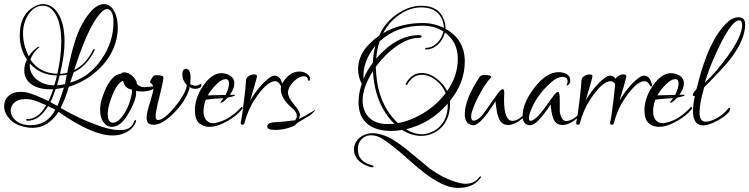

<svg xmlns="http://www.w3.org/2000/svg" viewBox="-26 -605 3645 934"><path d="M521 54Q423 54 259 -61Q208 17 132 17Q118 17 102 14Q50 5 22 -25Q-6 -55 -6 -89Q-6 -118 15 -138Q36 -158 74 -158Q85 -158 101 -156Q139 -148 210 -113Q223 -140 233 -171Q167 -168 129.5 -193Q92 -218 92 -263Q92 -289 105 -315Q70 -368 70 -432Q70 -538 147 -576Q165 -585 183 -585Q227 -585 255 -542Q288 -492 288 -403Q288 -334 266 -246Q283 -246 301 -251Q317 -332 334.5 -390.5Q352 -449 372 -485Q427 -585 480 -585Q510 -585 528.5 -552.5Q547 -520 547 -472Q547 -412 520 -356.5Q493 -301 441 -256Q383 -206 309 -183Q299 -150 289 -124.5Q279 -99 269 -80Q293 -66 316 -54Q339 -42 362 -31Q424 -3 472.5 12.5Q521 28 558 28Q612 28 626 -13Q629 -21 634 -21Q638 -21 635 -12Q620 27 576 44Q552 54 521 54ZM253 -246Q272 -332 272 -401Q272 -490 244 -536Q220 -577 182 -577Q144 -577 116 -540Q86 -499 86 -442Q86 -387 114 -331Q130 -357 157 -376Q161 -378 164 -378Q168 -378 165 -375Q133 -349 122 -315Q166 -249 253 -246ZM315 -203Q406 -228 466 -314Q526 -399 526 -496Q526 -547 505 -558Q501 -561 495 -561Q476 -561 449 -524Q407 -467 363 -347Q358 -333 351 -312.5Q344 -292 335 -264Q392 -292 427 -363Q427 -366 430 -366Q438 -366 434 -360Q396 -283 332 -253L323 -226Q321 -219 319 -213.5Q317 -208 315 -203ZM238 -190Q242 -201 245 -213Q248 -225 251 -238Q169 -239 119 -297Q115 -249 153 -218Q188 -190 238 -190ZM251 -190Q270 -191 290 -196L299 -242Q284 -238 264 -238Q261 -225 258 -213Q255 -201 251 -190ZM253 -90Q258 -99 266 -122Q274 -144 285 -179L265 -175Q255 -173 245 -172Q238 -152 232 -136.5Q226 -121 219 -108ZM114 4H123Q204 4 243 -71L231 -78Q226 -79 220.5 -82Q215 -85 208 -89Q163 -15 105 -18Q101 -18 100 -22L104 -26Q159 -23 199 -93Q174 -104 155 -111.5Q136 -119 123 -121Q109 -123 97 -123Q63 -123 44.5 -106.5Q26 -90 26 -67Q26 -43 46 -23Q67 -1 105 3Z M518 12Q493 12 477 -11Q461 -34 461 -70Q461 -99 471 -129Q508 -241 562 -246Q568 -253 579 -253Q599 -253 618.5 -235Q638 -217 640 -197Q653 -181 678 -181Q686 -181 702 -183Q718 -185 726 -185Q730 -185 728 -180Q727 -176 718 -171Q700 -162 673 -160H661Q644 -160 636 -164Q641 -126 600 -55Q563 12 518 12ZM524 -8Q550 -8 580 -55Q588 -68 595.5 -84Q603 -100 608 -120Q618 -154 616 -169Q579 -175 573 -212Q546 -204 521 -143Q498 -86 498 -51Q498 -8 524 -8Z M721 2Q687 2 687 -31Q687 -57 706 -114Q722 -168 721 -178Q716 -198 707 -201Q698 -204 719 -234Q722 -239 736 -239Q769 -239 769 -228Q769 -211 750 -136Q731 -63 731 -39Q731 -21 743 -21Q771 -21 822 -82Q879 -151 883 -191Q861 -214 861 -243Q861 -270 878 -270Q901 -270 901 -226Q901 -206 899 -196Q913 -188 925 -188Q939 -188 948 -197Q954 -195 954 -191Q954 -180 941 -176Q932 -173 923 -173Q908 -173 896 -182Q896 -168 879 -134Q869 -115 857.5 -99Q846 -83 833 -69Q768 2 721 2Z M992 12Q962 12 942 -6.5Q922 -25 922 -70Q922 -82 924 -96Q933 -147 966 -193Q1007 -249 1051 -249Q1074 -249 1094 -236.5Q1114 -224 1114 -200Q1114 -173 1092 -144H1112Q1117 -144 1118 -143Q1118 -137 1081 -130Q1059 -105 1048 -105Q1046 -105 1046 -107Q1046 -106 1061 -127Q1048 -127 1026.5 -125.5Q1005 -124 975 -120Q964 -90 964 -64Q964 -31 982 -16Q993 -6 1009 -6Q1012 -6 1015 -6Q1018 -6 1021 -7Q1085 -18 1145 -81Q1150 -88 1153 -83Q1154 -82 1154 -80Q1154 -76 1148 -70Q1127 -43 1082 -17Q1032 12 992 12ZM985 -141Q999 -142 1021 -142L1071 -143Q1082 -165 1085 -178Q1088 -191 1088 -199Q1088 -220 1072 -220Q1052 -220 1028 -196Q1014 -182 1003 -168.5Q992 -155 985 -141Z M1154 2Q1144 2 1145 -8Q1148 -21 1152 -47.5Q1156 -74 1161 -116Q1163 -135 1165 -150.5Q1167 -166 1168 -179L1171 -216Q1172 -227 1184.5 -235Q1197 -243 1210 -243Q1228 -243 1223 -228L1209 -176Q1204 -162 1200 -147Q1196 -132 1191 -116Q1216 -159 1251 -197Q1290 -237 1309 -237Q1333 -237 1343 -210Q1354 -184 1344 -184Q1342 -184 1337 -192Q1328 -210 1312 -210Q1272 -210 1213 -121Q1180 -71 1163 -6Q1161 2 1154 2Z M1312 27Q1274 27 1274 11Q1274 -8 1306 -10Q1348 -12 1410 -20Q1418 -33 1418 -43Q1418 -59 1395 -79Q1340 -127 1340 -171Q1340 -186 1347 -199Q1381 -257 1431 -257Q1452 -257 1467 -246Q1482 -235 1482 -222Q1482 -218 1480.5 -214.5Q1479 -211 1477 -211Q1475 -211 1472 -217Q1470 -234 1453 -234Q1428 -234 1401 -207Q1375 -179 1375 -154Q1375 -132 1404 -97Q1433 -63 1433 -46Q1433 -38 1428 -26Q1441 -32 1460.5 -43Q1480 -54 1507 -70Q1510 -68 1484 -45L1420 -7Q1412 7 1378 17Q1347 27 1312 27Z M2022 56Q1976 56 1930 27Q1902 32 1878 32Q1796 32 1755 -8Q1718 -44 1718 -108Q1718 -150 1734 -197Q1716 -231 1716 -268Q1716 -360 1818 -431Q1849 -501 1911 -540Q1966 -577 2024 -577Q2111 -577 2135 -505Q2142 -486 2141 -465Q2235 -413 2235 -306Q2235 -202 2162 -113Q2163 -108 2163 -103.5Q2163 -99 2163 -94Q2163 -53 2145 -18Q2120 30 2066 49Q2046 56 2022 56ZM1838 -444Q1923 -493 2030 -493Q2085 -493 2133 -469Q2133 -487 2127 -504Q2104 -569 2024 -569Q1971 -569 1924 -538Q1869 -503 1838 -444ZM1910 -6Q1974 -18 2036.5 -56.5Q2099 -95 2142 -152Q2128 -188 2095 -214.5Q2062 -241 2026 -241Q1981 -241 1955 -194Q1955 -192 1953 -192Q1944 -192 1948 -198Q1976 -250 2026 -250Q2062 -250 2097 -223.5Q2132 -197 2149 -162Q2201 -235 2201 -319Q2201 -402 2138 -447Q2130 -413 2105 -389Q2080 -365 2046 -364Q2042 -364 2042 -368Q2042 -372 2046 -372Q2077 -373 2100.5 -396Q2124 -419 2131 -452Q2088 -480 2030 -480Q1903 -480 1821 -404Q1814 -384 1810 -363.5Q1806 -343 1804 -320Q1903 -434 2012 -434Q2025 -434 2025 -428Q2025 -421 2011 -421Q1962 -421 1904 -381Q1875 -361 1850 -336Q1825 -311 1802 -280L1804 -245Q1816 -94 1910 -6ZM1743 -222Q1758 -261 1788 -300Q1789 -343 1800 -382Q1778 -356 1764 -327Q1742 -284 1742 -236Q1742 -227 1743 -222ZM1874 -2H1883Q1887 -2 1892 -3Q1797 -98 1788 -259Q1738 -180 1738 -116Q1738 -62 1773 -30Q1808 2 1874 -2ZM2027 48Q2047 48 2064 41Q2110 25 2133 -16Q2154 -53 2152 -101Q2069 -5 1949 24Q1988 48 2027 48ZM2205 309Q2181 309 2159 303Q2088 283 1984 191Q1867 86 1821 63Q1800 53 1779 53Q1760 53 1744 63Q1715 83 1715 121Q1715 181 1779 197Q1791 200 1791 205Q1791 209 1783 209L1773 207Q1696 181 1696 122Q1696 90 1722 66.5Q1748 43 1788 43Q1808 43 1834 51Q1860 59 1889.5 77Q1919 95 1951 121L2065 215Q2135 266 2205 284Q2223 289 2237 289Q2282 289 2303 259Q2308 254 2311 253Q2314 252 2314 255Q2314 257 2311 261Q2276 309 2205 309Z M2273 4Q2235 -1 2235 -49Q2235 -123 2308 -232Q2313 -240 2333 -240Q2364 -240 2364 -230L2363 -228Q2351 -216 2337.5 -197Q2324 -178 2310 -152Q2286 -109 2273 -71Q2266 -53 2266 -38Q2266 -18 2279 -18Q2294 -18 2316 -40Q2324 -48 2396 -151Q2411 -171 2420 -171Q2427 -171 2427 -154Q2427 -145 2426.5 -136.5Q2426 -128 2426 -120Q2426 -17 2467 -17Q2494 -17 2528 -52L2546 -71Q2549 -73 2552 -67Q2548 -56 2517 -30Q2478 3 2446 3Q2437 3 2428 0Q2401 -9 2391 -63Q2384 -103 2385 -113Q2379 -102 2346 -55Q2299 8 2273 4Z M2548 4Q2516 -1 2516 -41Q2516 -102 2572 -176Q2630 -254 2692 -254Q2713 -254 2730.5 -244.5Q2748 -235 2748 -215Q2748 -192 2729 -189Q2735 -199 2735 -209Q2735 -231 2710 -231Q2686 -231 2658 -207Q2589 -148 2557 -70Q2547 -46 2547 -30Q2547 -17 2556 -17Q2566 -17 2591 -40Q2608 -56 2665 -137Q2680 -158 2689 -158Q2697 -158 2697 -116V-60Q2706 -16 2728 -16Q2740 -16 2757.5 -24.5Q2775 -33 2792 -52L2810 -71Q2813 -72 2817 -67Q2813 -56 2782 -30Q2743 3 2710 3Q2701 3 2692 0Q2666 -9 2658 -56Q2656 -69 2654.5 -78Q2653 -87 2653 -93Q2653 -96 2653 -98Q2647 -86 2618 -48Q2575 8 2548 4Z M2786 2Q2776 2 2777 -8Q2780 -21 2784 -47.5Q2788 -74 2793 -116Q2795 -135 2797 -150.5Q2799 -166 2800 -179L2803 -216Q2804 -227 2816.5 -235Q2829 -243 2842 -243Q2860 -243 2855 -228L2841 -176Q2836 -162 2832 -147Q2828 -132 2823 -116Q2848 -159 2883 -197Q2922 -237 2941 -237Q2965 -237 2975 -210Q2986 -184 2976 -184Q2974 -184 2969 -192Q2960 -210 2944 -210Q2904 -210 2845 -121Q2812 -71 2795 -6Q2793 2 2786 2Z M2951 2Q2941 2 2942 -8Q2945 -21 2949 -47.5Q2953 -74 2958 -116Q2960 -135 2962 -150.5Q2964 -166 2965 -179L2968 -216Q2969 -227 2981.5 -235Q2994 -243 3007 -243Q3025 -243 3020 -228L3006 -176Q3001 -162 2997 -147Q2993 -132 2988 -116Q3013 -159 3048 -197Q3087 -237 3106 -237Q3130 -237 3140 -210Q3151 -184 3141 -184Q3139 -184 3134 -192Q3125 -210 3109 -210Q3069 -210 3010 -121Q2977 -71 2960 -6Q2958 2 2951 2Z M3179 12Q3149 12 3129 -6.5Q3109 -25 3109 -70Q3109 -82 3111 -96Q3120 -147 3153 -193Q3194 -249 3238 -249Q3261 -249 3281 -236.5Q3301 -224 3301 -200Q3301 -173 3279 -144H3299Q3304 -144 3305 -143Q3305 -137 3268 -130Q3246 -105 3235 -105Q3233 -105 3233 -107Q3233 -106 3248 -127Q3235 -127 3213.5 -125.5Q3192 -124 3162 -120Q3151 -90 3151 -64Q3151 -31 3169 -16Q3180 -6 3196 -6Q3199 -6 3202 -6Q3205 -6 3208 -7Q3272 -18 3332 -81Q3337 -88 3340 -83Q3341 -82 3341 -80Q3341 -76 3335 -70Q3314 -43 3269 -17Q3219 12 3179 12ZM3172 -141Q3186 -142 3208 -142L3258 -143Q3269 -165 3272 -178Q3275 -191 3275 -199Q3275 -220 3259 -220Q3239 -220 3215 -196Q3201 -182 3190 -168.5Q3179 -155 3172 -141Z M3395 5Q3345 5 3345 -65Q3345 -94 3354 -138H3351Q3344 -138 3344 -143Q3344 -151 3362 -171Q3421 -420 3520 -503Q3542 -521 3566 -521Q3599 -521 3599 -487Q3599 -413 3528 -319Q3488 -269 3400 -181Q3377 -103 3377 -57Q3377 -13 3407 -13Q3430 -13 3462 -31Q3494 -49 3512 -72Q3519 -81 3523 -81Q3525 -81 3525 -77Q3525 -66 3519 -59Q3501 -38 3464 -18Q3421 5 3395 5ZM3403 -203Q3457 -253 3512 -329Q3582 -426 3584 -479V-482Q3584 -506 3570 -506Q3553 -506 3531 -478Q3517 -461 3499 -429.5Q3481 -398 3459 -350Q3439 -306 3425 -269.5Q3411 -233 3403 -203Z"/></svg>

Font: Lovers Quarrel
Style: Regular
Weight: 400
Designer: Robert E. Leuschke
Foundry: Robert E. Leuschke
Version: Version 1.010; ttfautohint (v1.8.3)